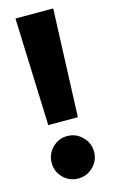

<svg xmlns="http://www.w3.org/2000/svg" viewBox="-112 -744 467 796"><g transform="rotate(-15 121.5 -346.0)"><path d="M58 -238 41 -700H203L185 -238ZM122 8Q84 8 57.5 -18.5Q31 -45 31 -83Q31 -120 57.5 -147Q84 -174 122 -174Q159 -174 186 -147Q213 -120 213 -83Q213 -45 186 -18.5Q159 8 122 8Z"/></g></svg>

Font: Epunda Sans ExtraBold
Style: Regular
Weight: 800
Designer: Simon Atzbach
Foundry: typofactur
Version: Version 2.204; ttfautohint (v1.8.4.7-5d5b)